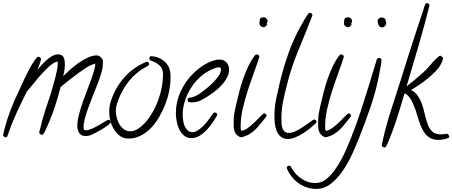

<svg xmlns="http://www.w3.org/2000/svg" viewBox="-25 -866 2979 1265"><path d="M704.1 -61.5Q704.1 -54.7 687 -41.5Q669.9 -28.3 647.5 -15.1Q625 -2 604 9.3Q583 20.5 575.2 23.4Q556.6 30.3 540 30.3Q508.8 30.3 496.6 9.8Q484.4 -10.7 484.4 -39.1Q484.4 -69.3 495.1 -110.4Q505.9 -151.4 521 -194.8Q536.1 -238.3 552.2 -279.8Q568.4 -321.3 579.1 -351.6Q585.9 -372.1 594.2 -398.4Q602.5 -424.8 602.5 -447.3Q588.9 -443.4 570.8 -435.1Q552.7 -426.8 541 -418.9Q497.1 -389.6 456.1 -357.9Q415 -326.2 374 -292Q358.4 -230.5 338.9 -169.9Q319.3 -109.4 293.9 -50.8Q286.1 -34.2 278.8 -16.6Q271.5 1 261.7 15.6Q257.8 22.5 251 22.5Q246.1 22.5 239.7 17.6Q233.4 12.7 233.4 7.8Q233.4 6.8 235.8 -4.4Q238.3 -15.6 239.3 -16.6Q252.9 -77.1 272 -135.3Q291 -193.4 310.5 -252Q326.2 -304.7 339.8 -357.4Q345.7 -379.9 350.6 -402.8Q355.5 -425.8 355.5 -448.2Q355.5 -452.1 355 -455.1Q354.5 -458 354.5 -460.9Q331.1 -456.1 303.2 -432.1Q275.4 -408.2 248 -377.4Q220.7 -346.7 196.3 -315.9Q171.9 -285.2 155.3 -266.6Q153.3 -264.6 152.3 -264.6Q149.4 -258.8 147 -252.9Q144.5 -247.1 141.6 -242.2Q119.1 -198.2 99.1 -155.3Q79.1 -112.3 60.5 -67.4Q49.8 -43 41.5 -18.1Q33.2 6.8 23.4 31.2Q20.5 39.1 12.7 39.1Q7.8 39.1 1.5 34.2Q-4.9 29.3 -4.9 25.4Q-4.9 24.4 -3.4 19Q-2 13.7 -0.5 6.8Q1 0 2.4 -5.9Q3.9 -11.7 3.9 -13.7Q20.5 -78.1 44.4 -140.6Q68.4 -203.1 97.7 -263.7Q111.3 -292 124 -320.8Q136.7 -349.6 151.4 -377.9Q157.2 -389.6 165 -405.3Q172.9 -420.9 182.1 -436Q191.4 -451.2 201.2 -465.3Q210.9 -479.5 219.7 -488.3Q223.6 -492.2 228.5 -492.2Q232.4 -492.2 239.3 -486.8Q246.1 -481.4 246.1 -476.6Q246.1 -473.6 242.7 -463.9Q239.3 -454.1 235.4 -442.4Q231.4 -430.7 227.1 -420.4Q222.7 -410.2 221.7 -406.2Q232.4 -418.9 248 -436.5Q263.7 -454.1 281.7 -470.2Q299.8 -486.3 319.3 -497.1Q338.9 -507.8 357.4 -507.8Q372.1 -507.8 381.3 -502Q390.6 -496.1 395 -486.8Q399.4 -477.5 400.9 -465.8Q402.3 -454.1 402.3 -442.4Q402.3 -422.9 399.4 -403.3Q396.5 -383.8 391.6 -364.3Q410.2 -382.8 436.5 -406.7Q462.9 -430.7 493.2 -451.7Q523.4 -472.7 554.2 -486.8Q585 -501 611.3 -501Q627 -501 640.1 -488.3Q653.3 -475.6 653.3 -460Q653.3 -441.4 651.4 -423.8Q649.4 -406.2 643.6 -388.7Q631.8 -348.6 616.2 -309.1Q600.6 -269.5 585 -230.5Q569.3 -191.4 555.2 -152.3Q541 -113.3 531.2 -72.3Q529.3 -62.5 527.3 -52.7Q525.4 -43 525.4 -33.2Q525.4 -22.5 527.3 -15.1Q529.3 -7.8 542 -7.8Q558.6 -7.8 582 -18.6Q605.5 -29.3 628.4 -42.5Q651.4 -55.7 668.5 -66.4Q685.5 -77.1 689.5 -77.1Q695.3 -77.1 699.7 -72.3Q704.1 -67.4 704.1 -61.5Z M1098.6 -351.6Q1098.6 -314.5 1090.3 -270.5Q1082 -226.6 1065.4 -182.6Q1048.8 -138.7 1024.9 -97.2Q1001 -55.7 970.2 -23.4Q939.5 8.8 901.9 27.8Q864.3 46.9 821.3 46.9Q789.1 46.9 765.6 29.8Q742.2 12.7 726.1 -13.7Q710 -40 702.1 -70.8Q694.3 -101.6 694.3 -128.9Q694.3 -161.1 703.1 -192.4Q730.5 -282.2 791 -352.5Q851.6 -422.9 938.5 -458Q940.4 -459 943.4 -459Q950.2 -459 953.6 -454.1Q957 -449.2 957 -443.4Q957 -436.5 949.2 -431.6Q935.5 -423.8 921.9 -416.5Q908.2 -409.2 894.5 -398.4Q840.8 -359.4 802.7 -301.8Q764.6 -244.1 745.1 -180.7Q738.3 -160.2 738.3 -134.8Q738.3 -114.3 744.1 -90.8Q750 -67.4 761.7 -47.4Q773.4 -27.3 791.5 -14.2Q809.6 -1 834 -1Q849.6 -1 863.8 -6.8Q877.9 -12.7 890.6 -21.5Q927.7 -47.9 957 -89.8Q986.3 -131.8 1006.8 -180.2Q1027.3 -228.5 1038.1 -278.8Q1048.8 -329.1 1048.8 -374V-385.7Q1046.9 -411.1 1031.7 -428.7Q1016.6 -446.3 994.1 -457Q987.3 -460 981 -461.9Q974.6 -463.9 968.8 -466.8Q959 -470.7 959 -480.5Q959 -487.3 962.9 -492.2Q966.8 -497.1 973.6 -496.1H974.6Q996.1 -494.1 1017.1 -486.3Q1038.1 -478.5 1054.7 -464.8Q1071.3 -451.2 1082.5 -432.6Q1093.8 -414.1 1096.7 -390.6Q1098.6 -380.9 1098.6 -371.6Q1098.6 -362.3 1098.6 -351.6Z M1484.4 -407.2Q1484.4 -382.8 1472.7 -358.9Q1460.9 -335 1442.9 -313.5Q1424.8 -292 1403.3 -274.4Q1381.8 -256.8 1363.3 -244.1Q1335 -224.6 1304.2 -208Q1273.4 -191.4 1237.3 -191.4Q1229.5 -191.4 1220.2 -193.4Q1210.9 -195.3 1210.9 -206.1Q1210.9 -219.7 1223.6 -222.7Q1226.6 -223.6 1230.5 -223.6Q1234.4 -223.6 1238.3 -224.6Q1249 -226.6 1259.3 -231.4Q1269.5 -236.3 1280.3 -242.2Q1296.9 -252.9 1322.3 -272.5Q1347.7 -292 1372.1 -315.4Q1396.5 -338.9 1413.6 -363.3Q1430.7 -387.7 1430.7 -409.2Q1430.7 -422.9 1416 -422.9Q1410.2 -422.9 1404.3 -420.9Q1398.4 -418.9 1392.6 -417Q1345.7 -401.4 1306.6 -369.6Q1267.6 -337.9 1239.3 -295.9Q1210.9 -253.9 1194.8 -206.1Q1178.7 -158.2 1178.7 -110.4Q1178.7 -94.7 1181.2 -74.7Q1183.6 -54.7 1190.9 -37.1Q1198.2 -19.5 1210.9 -7.3Q1223.6 4.9 1244.1 4.9Q1252 4.9 1258.8 2.4Q1265.6 0 1272.5 -3.9Q1298.8 -18.6 1321.3 -43.5Q1343.8 -68.4 1361.3 -93.8Q1366.2 -99.6 1370.6 -106.4Q1375 -113.3 1379.9 -120.1Q1382.8 -125 1389.6 -125Q1395.5 -125 1400.9 -121.1Q1406.2 -117.2 1406.2 -110.4Q1406.2 -108.4 1404.3 -104.5Q1392.6 -83 1375 -57.1Q1357.4 -31.2 1335.9 -8.8Q1314.5 13.7 1289.6 28.8Q1264.6 43.9 1237.3 43.9Q1207 43.9 1187 26.9Q1167 9.8 1155.3 -15.1Q1143.6 -40 1138.7 -68.8Q1133.8 -97.7 1133.8 -121.1Q1133.8 -195.3 1165 -263.2Q1196.3 -331.1 1249 -382.8Q1264.6 -398.4 1285.2 -414.6Q1305.7 -430.7 1328.6 -443.8Q1351.6 -457 1375.5 -465.3Q1399.4 -473.6 1421.9 -473.6Q1450.2 -473.6 1467.3 -454.6Q1484.4 -435.5 1484.4 -407.2Z M1738.3 -727.5Q1738.3 -721.7 1733.4 -713.9L1732.4 -710.9Q1734.4 -705.1 1734.4 -702.1Q1727.5 -697.3 1724.6 -691.9Q1721.7 -686.5 1710.9 -686.5Q1702.1 -686.5 1693.4 -693.8Q1684.6 -701.2 1684.6 -711.9Q1684.6 -729.5 1688 -740.7Q1691.4 -752 1713.9 -752Q1722.7 -752 1730.5 -744.1Q1738.3 -736.3 1738.3 -727.5ZM1731.4 -104.5Q1731.4 -99.6 1728.5 -96.7Q1710 -74.2 1692.9 -52.2Q1675.8 -30.3 1656.7 -11.7Q1637.7 6.8 1614.3 20Q1590.8 33.2 1560.5 39.1Q1534.2 27.3 1524.4 8.3Q1514.6 -10.7 1514.6 -38.1V-73.2Q1514.6 -98.6 1520 -126Q1525.4 -153.3 1531.2 -178.7Q1540 -216.8 1551.3 -260.7Q1562.5 -304.7 1577.6 -348.1Q1592.8 -391.6 1612.3 -432.1Q1631.8 -472.7 1656.2 -502.9Q1661.1 -507.8 1666 -507.8Q1671.9 -507.8 1677.7 -503.4Q1683.6 -499 1683.6 -492.2V-490.2Q1667 -438.5 1646 -381.3Q1625 -324.2 1606 -265.1Q1586.9 -206.1 1573.7 -147.5Q1560.5 -88.9 1560.5 -34.2Q1560.5 -28.3 1561 -17.6Q1561.5 -6.8 1567.4 -3.9Q1588.9 -7.8 1612.8 -26.4Q1636.7 -44.9 1657.7 -65.4Q1678.7 -85.9 1694.3 -102.5Q1710 -119.1 1715.8 -119.1Q1720.7 -119.1 1726.1 -114.3Q1731.4 -109.4 1731.4 -104.5Z M2060.5 -63.5Q2060.5 -58.6 2056.6 -54.7Q2041 -40 2018.6 -21.5Q1996.1 -2.9 1971.2 12.7Q1946.3 28.3 1920.4 39.1Q1894.5 49.8 1873 49.8Q1841.8 49.8 1824.2 34.2Q1806.6 18.6 1797.4 -4.4Q1788.1 -27.3 1785.6 -54.2Q1783.2 -81.1 1783.2 -104.5Q1783.2 -159.2 1793.9 -211.9Q1804.7 -264.6 1817.4 -317.4Q1841.8 -419.9 1876.5 -517.6Q1911.1 -615.2 1963.9 -707Q1973.6 -724.6 1983.9 -742.2Q1994.1 -759.8 2005.9 -775.4Q2009.8 -781.2 2016.6 -781.2Q2022.5 -781.2 2027.8 -777.3Q2033.2 -773.4 2033.2 -766.6Q2033.2 -763.7 2032.2 -761.7Q1988.3 -648.4 1941.4 -536.1Q1894.5 -423.8 1865.2 -305.7Q1851.6 -252.9 1840.3 -198.7Q1829.1 -144.5 1829.1 -88.9Q1829.1 -74.2 1829.6 -57.1Q1830.1 -40 1834.5 -25.4Q1838.9 -10.7 1849.1 -0.5Q1859.4 9.8 1878.9 9.8Q1900.4 9.8 1927.2 -3.9Q1954.1 -17.6 1979 -34.7Q2003.9 -51.8 2022.5 -65.4Q2041 -79.1 2044.9 -79.1Q2050.8 -79.1 2055.7 -74.2Q2060.5 -69.3 2060.5 -63.5Z M2294.9 -727.5Q2294.9 -721.7 2290 -713.9L2289.1 -710.9Q2291 -705.1 2291 -702.1Q2284.2 -697.3 2281.2 -691.9Q2278.3 -686.5 2267.6 -686.5Q2258.8 -686.5 2250 -693.8Q2241.2 -701.2 2241.2 -711.9Q2241.2 -729.5 2244.6 -740.7Q2248 -752 2270.5 -752Q2279.3 -752 2287.1 -744.1Q2294.9 -736.3 2294.9 -727.5ZM2288.1 -104.5Q2288.1 -99.6 2285.2 -96.7Q2266.6 -74.2 2249.5 -52.2Q2232.4 -30.3 2213.4 -11.7Q2194.3 6.8 2170.9 20Q2147.5 33.2 2117.2 39.1Q2090.8 27.3 2081.1 8.3Q2071.3 -10.7 2071.3 -38.1V-73.2Q2071.3 -98.6 2076.7 -126Q2082 -153.3 2087.9 -178.7Q2096.7 -216.8 2107.9 -260.7Q2119.1 -304.7 2134.3 -348.1Q2149.4 -391.6 2168.9 -432.1Q2188.5 -472.7 2212.9 -502.9Q2217.8 -507.8 2222.7 -507.8Q2228.5 -507.8 2234.4 -503.4Q2240.2 -499 2240.2 -492.2V-490.2Q2223.6 -438.5 2202.6 -381.3Q2181.6 -324.2 2162.6 -265.1Q2143.6 -206.1 2130.4 -147.5Q2117.2 -88.9 2117.2 -34.2Q2117.2 -28.3 2117.7 -17.6Q2118.2 -6.8 2124 -3.9Q2145.5 -7.8 2169.4 -26.4Q2193.4 -44.9 2214.4 -65.4Q2235.4 -85.9 2251 -102.5Q2266.6 -119.1 2272.5 -119.1Q2277.3 -119.1 2282.7 -114.3Q2288.1 -109.4 2288.1 -104.5Z M2520.5 -715.8Q2518.6 -708 2517.1 -703.1Q2515.6 -698.2 2510.7 -692.4L2512.7 -697.3Q2503.9 -685.5 2492.2 -685.5Q2476.6 -685.5 2469.7 -699.7Q2462.9 -713.9 2462.9 -727.5Q2462.9 -737.3 2471.2 -744.1Q2479.5 -751 2488.3 -751Q2493.2 -751 2497.1 -750Q2501 -749 2504.9 -748Q2517.6 -738.3 2516.6 -724.6Q2517.6 -722.7 2518.6 -720.2Q2519.5 -717.8 2520.5 -715.8ZM2488.3 -469.7Q2488.3 -454.1 2484.4 -434.6Q2480.5 -415 2477.5 -399.4Q2457 -280.3 2418.5 -167.5Q2379.9 -54.7 2335 57.6Q2319.3 95.7 2302.2 134.3Q2285.2 172.9 2264.6 209.5Q2244.1 246.1 2218.8 279.3Q2193.4 312.5 2161.1 339.8Q2114.3 378.9 2057.6 378.9Q2026.4 378.9 1996.6 368.7Q1966.8 358.4 1941.4 340.3Q1916 322.3 1896.5 297.4Q1877 272.5 1865.2 244.1Q1865.2 242.2 1864.7 241.7Q1864.3 241.2 1864.3 239.3Q1864.3 233.4 1869.6 229.5Q1875 225.6 1880.9 225.6Q1887.7 225.6 1891.6 232.4Q1896.5 240.2 1900.9 248.5Q1905.3 256.8 1912.1 264.6Q1935.5 296.9 1972.7 318.4Q2009.8 339.8 2050.8 339.8Q2097.7 339.8 2132.8 307.6Q2160.2 283.2 2183.1 250.5Q2206.1 217.8 2225.1 182.1Q2244.1 146.5 2259.8 109.9Q2275.4 73.2 2289.1 39.1Q2323.2 -46.9 2351.6 -133.3Q2379.9 -219.7 2407.2 -308.6L2442.4 -424.8Q2447.3 -437.5 2450.2 -450.2Q2453.1 -462.9 2458 -474.6Q2462.9 -484.4 2472.7 -484.4Q2478.5 -484.4 2483.4 -480.5Q2488.3 -476.6 2488.3 -469.7Z M2934.6 33.2Q2934.6 41 2927.7 43.9Q2913.1 48.8 2896 52.2Q2878.9 55.7 2863.3 55.7Q2825.2 55.7 2801.3 38.1Q2777.3 20.5 2761.7 -6.8Q2746.1 -34.2 2735.8 -68.4Q2725.6 -102.5 2714.4 -136.7Q2703.1 -170.9 2687.5 -201.2Q2671.9 -231.4 2646.5 -250L2638.7 -245.1Q2619.1 -179.7 2599.6 -115.7Q2580.1 -51.8 2555.7 11.7Q2547.9 31.2 2538.6 55.7Q2529.3 80.1 2518.6 98.6Q2515.6 105.5 2506.8 105.5Q2502 105.5 2496.1 101.1Q2490.2 96.7 2490.2 90.8Q2490.2 89.8 2491.7 84Q2493.2 78.1 2494.6 70.8Q2496.1 63.5 2497.6 57.1Q2499 50.8 2499 48.8Q2521.5 -49.8 2552.7 -144.5Q2584 -239.3 2614.3 -335.9Q2667 -506.8 2722.7 -675.8Q2732.4 -704.1 2741.7 -732.4Q2751 -760.7 2760.7 -789.1Q2764.6 -800.8 2768.1 -813.5Q2771.5 -826.2 2776.4 -837.9Q2781.2 -845.7 2788.1 -845.7Q2793 -845.7 2798.8 -841.3Q2804.7 -836.9 2804.7 -831.1V-830.1Q2770.5 -694.3 2731.9 -562Q2693.4 -429.7 2653.3 -295.9Q2680.7 -318.4 2708 -340.8Q2735.4 -363.3 2761.7 -386.7Q2790 -412.1 2814.9 -442.9Q2839.8 -473.6 2868.2 -496.1Q2870.1 -497.1 2872.1 -498Q2874 -499 2876 -499Q2878.9 -499 2886.7 -492.7Q2894.5 -486.3 2894.5 -483.4Q2894.5 -481.4 2891.6 -472.2Q2888.7 -462.9 2887.7 -460Q2874 -425.8 2848.1 -399.4Q2822.3 -373 2793.9 -349.6Q2768.6 -328.1 2740.2 -309.1Q2711.9 -290 2683.6 -272.5Q2708 -260.7 2723.6 -240.2Q2739.3 -219.7 2749.5 -194.8Q2759.8 -169.9 2766.6 -142.1Q2773.4 -114.3 2780.3 -87.9Q2787.1 -61.5 2796.4 -39.1Q2805.7 -16.6 2821.3 -1Q2833 10.7 2848.6 15.1Q2864.3 19.5 2880.9 19.5Q2891.6 19.5 2901.4 17.6Q2911.1 15.6 2920.9 15.6Q2924.8 15.6 2929.7 22.5Q2934.6 29.3 2934.6 33.2Z"/></svg>

Font: Calligraffiti
Style: Regular
Weight: 400
Designer: Dathan Boardman
Foundry: Open Window
Version: Version 1.000